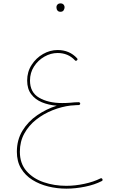

<svg xmlns="http://www.w3.org/2000/svg" viewBox="-20 -830 689 1128"><path d="M79.1 61.5Q79.1 -8.3 112.1 -62.3Q145 -116.2 198.7 -153.1Q252.4 -189.9 313.5 -209Q265.1 -212.9 225.8 -229.2Q186.5 -245.6 163.1 -276.9Q139.6 -308.1 139.6 -356.9Q139.6 -408.2 165.8 -448.7Q191.9 -489.3 232.9 -512.7Q273.9 -536.1 318.4 -536.1Q388.2 -536.1 432.6 -487.8Q438.5 -481 432.1 -475.6Q425.3 -469.7 419.9 -476.1Q379.9 -518.6 318.4 -518.6Q278.3 -518.6 241 -497.3Q203.6 -476.1 179.9 -439.5Q156.2 -402.8 156.2 -356.9Q156.2 -287.1 210 -255.9Q263.7 -224.6 345.2 -224.6Q357.4 -224.6 369.9 -225.1Q382.3 -225.6 394.5 -226.6Q418.9 -229.5 441.9 -229.5H442.4Q444.8 -229.5 446.8 -228.5Q446.8 -228.5 447.3 -228Q447.8 -228 448.2 -227.5Q451.2 -225.6 451.2 -221.7V-221.2Q451.2 -217.8 448.7 -215.3Q448.2 -214.8 447.8 -214.8Q447.8 -214.8 447.8 -214.4Q445.8 -212.9 442.9 -212.9Q435.1 -212.4 426.5 -212.2Q418 -211.9 409.7 -210.9Q400.9 -210.4 395.5 -210Q342.3 -203.6 289.3 -182.6Q236.3 -161.6 192.6 -127.2Q148.9 -92.8 122.8 -45.4Q96.7 2 96.7 61.5Q96.7 130.4 135.5 174.8Q174.3 219.2 236.6 240.5Q298.8 261.7 369.6 261.7Q420.9 261.7 475.6 250Q530.3 238.3 569.8 218.3Q577.6 214.4 581.5 222.2Q585.4 230 577.6 233.9Q536.1 255.4 479.7 266.8Q423.3 278.3 369.6 278.3Q315.4 278.3 263.7 265.6Q211.9 252.9 170.2 226.8Q128.4 200.7 103.8 159.7Q79.1 118.7 79.1 61.5ZM311.5 -788.6Q311.5 -796.4 317.6 -803.2Q323.7 -810.1 335.9 -810.1Q349.1 -810.1 355.5 -800.3Q359.4 -794.4 359.4 -787.6Q359.4 -778.8 354 -769.8Q348.6 -760.7 334.5 -760.7Q325.2 -760.7 320.1 -765.6Q314.9 -770.5 313 -776.9Q311.5 -782.2 311.5 -788.6Z"/></svg>

Font: Mikhak-FD Thin
Style: Regular
Weight: 100
Designer: Amin Abedi
Version: Version 3.2